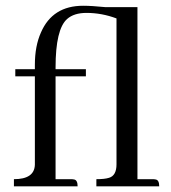

<svg xmlns="http://www.w3.org/2000/svg" viewBox="-20 -660 607 680"><path d="M543.9 0H321.3V-25.4C340.8 -25.4 355.8 -27 366.2 -30.3C383.8 -35.5 392.6 -51.4 392.6 -78.1V-594.7C358.1 -607.7 322.6 -614.3 286.1 -614.3C256.8 -614.3 234 -607.1 217.8 -592.8C190.4 -568.7 176.8 -511.4 176.8 -420.9V-415H284.2V-389.6H176.8V-25.4H231.4C235.4 -25.4 238.9 -25.1 242.2 -24.4C250.7 -23.1 254.9 -15 254.9 0H29.3V-25.4C77.5 -25.4 102.2 -42.3 103.5 -76.2V-389.6H34.2V-415H103.5V-430.7C103.5 -474.9 110.7 -513 125 -544.9C152.3 -608.1 202.1 -639.6 274.4 -639.6C294.6 -639.6 320.6 -638 352.5 -634.8H466.8V-25.4H520.5C524.4 -25.4 528 -25.1 531.2 -24.4C539.7 -23.1 543.9 -15 543.9 0Z"/></svg>

Font: Abhaya Libre
Style: Regular
Weight: 400
Designer: Pushpananda Ekanayake, Sol Matas, Pathum Egodawatta
Foundry: Mooniak
Version: Version 1.041; ; ttfautohint (v1.5)